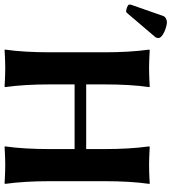

<svg xmlns="http://www.w3.org/2000/svg" viewBox="0 -792 768 861"><g transform="rotate(90 384.5 -361.0)"><path d="M622 -445V-363H332V-445C332 -520 336 -592 344 -645L343 -648C343 -648 295 -645 260 -645C226 -645 178 -648 178 -648L176 -645C184 -588 188 -520 188 -445V-200C188 -125 184 -54 176 0L177 3C177 3 225 0 260 0C294 0 342 3 342 3L344 0C336 -57 332 -125 332 -200V-311H622V-200C622 -125 618 -54 610 0L611 3C611 3 659 0 694 0C728 0 776 3 776 3L778 0C770 -57 766 -125 766 -200V-445C766 -520 770 -592 778 -645L777 -648C777 -648 729 -645 694 -645C660 -645 612 -648 612 -648L610 -645C618 -588 622 -520 622 -445ZM53 -725C42 -725 29 -719 25 -708L-25 -565C-26 -562 -26 -557 -26 -556C-26 -549 -4 -542 4 -542C8 -542 12 -546 15 -550L119 -672C123 -677 124 -682 124 -687C124 -707 73 -725 53 -725Z"/></g></svg>

Font: Libertinus Sans
Style: Bold
Weight: 700
Designer: Philipp H. Poll, Khaled Hosny
Foundry: Caleb Maclennan
Version: Version 7.050;RELEASE